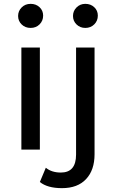

<svg xmlns="http://www.w3.org/2000/svg" viewBox="-20 -777 603 997"><path d="M204 -696Q204 -669 185.5 -650.5Q167 -632 139 -632Q111 -632 92.5 -650Q74 -668 74 -694Q74 -720 92.5 -738.5Q111 -757 139 -757Q167 -757 185.5 -739.5Q204 -722 204 -696ZM423 -632Q396 -632 377.5 -650Q359 -668 359 -694Q359 -720 377.5 -738.5Q396 -757 423 -757Q451 -757 469.5 -739.5Q488 -722 488 -696Q488 -669 469.5 -650.5Q451 -632 423 -632ZM187 0H91V-530H187ZM302 200Q226 200 187 168L218 94Q248 119 296 119Q375 119 375 26V-530H471V24Q471 106 427 153Q383 200 302 200Z"/></svg>

Font: false
Style: Regular
Weight: 500
Designer: Julieta Ulanovsky
Foundry: Julieta Ulanovsky
Version: Version 7.222;hotconv 1.0.109;makeotfexe 2.5.65596